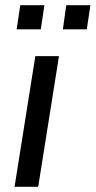

<svg xmlns="http://www.w3.org/2000/svg" viewBox="-20 -719 368 739"><path d="M36 0 116 -503H207L127 0ZM222 -606 235 -699H328L314 -606ZM44 -606 58 -699H151L137 -606Z"/></svg>

Font: Mulish Medium
Style: Italic
Weight: 500
Italic angle: -9°
Designer: Vernon Adams
Foundry: Vernon Adams
Version: Version 3.603; ttfautohint (v1.8.3)